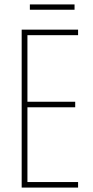

<svg xmlns="http://www.w3.org/2000/svg" viewBox="-20 -848 421 868"><path d="M317 -828H115V-804H317ZM333 0V-25H104V-363H320V-388H104V-689H333V-714H78V0Z"/></svg>

Font: Noto Sans Arabic UI XCn Th
Style: Regular
Weight: 100
Width: 2
Designer: Monotype Design Team, Nadine Chahine and Nizar Qandah
Foundry: Monotype Imaging Inc.
Version: Version 2.010